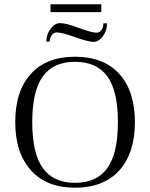

<svg xmlns="http://www.w3.org/2000/svg" viewBox="-20 -874 706 904"><path d="M51.8 -298.8Q51.8 -447.3 127 -527.8Q199.7 -606.9 333 -606.9Q468.8 -606.9 542 -525.9Q615.2 -444.3 615.2 -298.8Q615.2 -153.3 541 -70.8Q466.8 9.8 333 9.8Q199.7 9.8 127 -70.8Q51.8 -152.8 51.8 -298.8ZM131.8 -298.8Q131.8 -151.4 182.1 -82Q231.9 -13.2 333 -13.2Q435.1 -13.2 484.9 -82Q535.2 -151.4 535.2 -298.8Q535.2 -445.8 484.9 -515.1Q434.6 -583 333 -583Q232.4 -583 182.1 -515.1Q131.8 -445.8 131.8 -298.8ZM198.2 -678.2Q198.2 -710.9 217.8 -737.8Q237.8 -765.1 262.2 -765.1Q291 -765.1 349.1 -743.2Q411.1 -720.2 434.1 -720.2Q448.2 -720.2 458 -732.9Q466.8 -746.1 466.8 -764.2H483.9Q483.9 -730 464.8 -704.1Q444.8 -676.8 419.9 -676.8Q397 -676.8 333 -699.2Q273.4 -721.2 247.1 -721.2Q233.4 -721.2 224.1 -709Q213.9 -695.8 213.9 -678.2ZM217.8 -816.9V-854H457V-816.9Z"/></svg>

Font: Unna Light
Style: Regular
Weight: 300
Designer: Jorge de Buen Unna
Foundry: Omnibus-Type
Version: Version 2.007;PS 002.007;hotconv 1.0.88;makeotf.lib2.5.64775